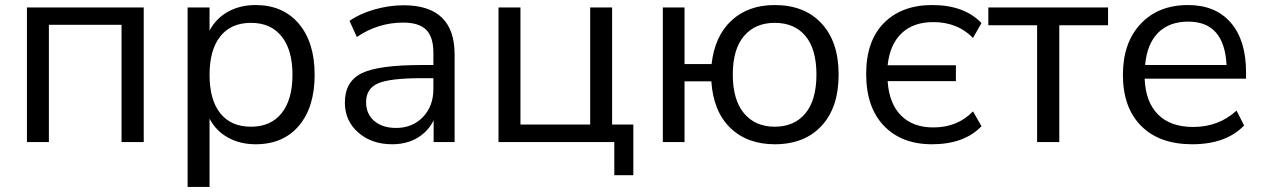

<svg xmlns="http://www.w3.org/2000/svg" viewBox="-20 -569 5058 769"><path d="M87.9 0V-539.1H555.7V0H466.8V-469.7H175.8V0Z M1003.9 -548.8Q1113.3 -548.8 1176.8 -474.1Q1240.2 -399.4 1240.2 -269.5Q1240.2 -139.6 1177.2 -65.4Q1114.3 8.8 1003.9 8.8Q941.4 8.8 893.1 -18.1Q844.7 -44.9 819.3 -93.8V179.7H731.4V-539.1H819.3V-446.3Q844.7 -495.1 893.1 -522Q941.4 -548.8 1003.9 -548.8ZM819.3 -269.5Q819.3 -168.9 862.3 -115.2Q905.3 -61.5 985.4 -61.5Q1064.5 -61.5 1107.9 -115.7Q1151.4 -169.9 1151.4 -269.5Q1151.4 -369.1 1107.9 -423.3Q1064.5 -477.5 985.4 -477.5Q905.3 -477.5 862.3 -423.3Q819.3 -369.1 819.3 -269.5Z M1550.8 8.8Q1468.8 8.8 1415 -38.1Q1361.3 -85 1361.3 -158.2Q1361.3 -242.2 1428.2 -275.4Q1495.1 -308.6 1669.9 -308.6H1715.8V-357.4Q1715.8 -420.9 1687 -449.7Q1658.2 -478.5 1594.7 -478.5Q1494.1 -478.5 1409.2 -420.9L1379.9 -485.4Q1419.9 -513.7 1479 -530.8Q1538.1 -547.9 1596.7 -547.9Q1800.8 -547.9 1800.8 -350.6V0H1716.8V-86.9Q1694.3 -42 1651.4 -16.6Q1608.4 8.8 1550.8 8.8ZM1446.3 -160.2Q1446.3 -112.3 1479 -84.5Q1511.7 -56.6 1566.4 -56.6Q1631.8 -56.6 1673.8 -100.1Q1715.8 -143.6 1715.8 -212.9V-255.9H1670.9Q1541 -255.9 1493.7 -234.9Q1446.3 -213.9 1446.3 -160.2Z M2440.4 132.8V0H1976.6V-539.1H2064.5V-70.3H2343.8V-539.1H2431.6V-70.3H2516.6V132.8Z M3083 8.8Q2972.7 8.8 2904.8 -57.1Q2836.9 -123 2829.1 -243.2H2721.7V0H2634.8V-539.1H2721.7V-312.5H2830.1Q2842.8 -424.8 2909.7 -486.8Q2976.6 -548.8 3083 -548.8Q3202.1 -548.8 3270.5 -475.1Q3338.9 -401.4 3338.9 -270.5Q3338.9 -138.7 3270.5 -64.9Q3202.1 8.8 3083 8.8ZM3250 -270.5Q3250 -372.1 3206.1 -424.8Q3162.1 -477.5 3083 -477.5Q3004.9 -477.5 2960 -424.8Q2915 -372.1 2915 -270.5Q2915 -168.9 2960 -115.2Q3004.9 -61.5 3083 -61.5Q3161.1 -61.5 3205.6 -114.7Q3250 -168 3250 -270.5Z M3712.9 8.8Q3590.8 8.8 3520 -65.4Q3449.2 -139.6 3449.2 -272.5Q3449.2 -405.3 3520.5 -477.1Q3591.8 -548.8 3713.9 -548.8Q3841.8 -548.8 3911.1 -476.6L3877 -417Q3815.4 -480.5 3717.8 -480.5Q3637.7 -480.5 3590.8 -435.5Q3543.9 -390.6 3535.2 -307.6H3808.6V-244.1H3535.2Q3541 -154.3 3588.9 -106.4Q3636.7 -58.6 3717.8 -58.6Q3815.4 -58.6 3877 -123L3911.1 -63.5Q3841.8 8.8 3712.9 8.8Z M4133.8 0V-467.8H3938.5V-539.1H4418V-467.8H4222.7V0Z M4754.9 8.8Q4624 8.8 4550.8 -64.5Q4477.5 -137.7 4477.5 -269.5Q4477.5 -397.5 4548.3 -473.1Q4619.1 -548.8 4738.3 -548.8Q4848.6 -548.8 4909.7 -478Q4970.7 -407.2 4970.7 -279.3V-253.9H4564.5Q4568.4 -160.2 4618.2 -110.4Q4668 -60.5 4758.8 -60.5Q4861.3 -60.5 4932.6 -126L4962.9 -66.4Q4890.6 8.8 4754.9 8.8ZM4566.4 -308.6H4892.6Q4883.8 -482.4 4739.3 -482.4Q4663.1 -482.4 4618.7 -438Q4574.2 -393.6 4566.4 -308.6Z"/></svg>

Font: Min Sans
Style: Regular
Weight: 400
Designer: Jinseong-Kim, NotoSansCJK, Nunito
Foundry: Jinseong-Kim
Version: Version 1.400;Glyphs 3.1.2 (3151)